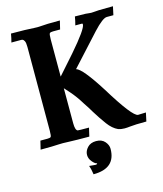

<svg xmlns="http://www.w3.org/2000/svg" viewBox="-113 -662 788 928"><g transform="rotate(-15 280.5 -198.0)"><path d="M441.9 7.3Q424.3 7.3 410.6 2.4Q383.3 -9.8 360.4 -41Q337.4 -72.3 314.5 -109.4Q299.8 -134.8 283.7 -158.2Q258.8 -199.2 232.9 -228.5Q208.5 -256.3 208 -256.3V-81.1Q208 -46.4 220.2 -42Q223.6 -41 276.4 -41Q271.5 -17.1 266.6 1.5Q201.7 1.5 166.5 0Q152.3 -1 135.3 -1Q124 -1 114.3 -0.5Q88.9 1.5 22.9 1.5L33.2 -41H68.4Q80.6 -41 85 -44.4Q89.4 -47.9 89.4 -75.7L89.8 -494.1Q89.8 -516.1 85.2 -524.4Q80.6 -532.7 76.9 -533.9Q73.2 -535.2 68.4 -535.2H20.5Q26.4 -556.2 29.8 -577.6Q107.4 -577.6 145.5 -574.7L162.1 -574.2Q173.3 -574.2 182.1 -575.2Q199.2 -577.6 274.4 -577.6L264.2 -535.2H229Q216.8 -535.2 212.4 -531.5Q208 -527.8 208 -500.5V-314.5Q216.8 -323.7 290.5 -407.7Q377 -507.3 377 -530.3Q377 -535.2 373.5 -535.2H340.3Q346.2 -556.2 349.6 -577.6Q391.1 -577.6 402.8 -576.7Q414.6 -575.7 419.9 -575Q425.3 -574.2 431.2 -574.2Q437.5 -574.2 444.8 -575Q452.1 -575.7 468.8 -576.7Q485.4 -577.6 540 -577.6L530.8 -535.2H498Q477.1 -535.2 429.2 -483.4L289.1 -330.1Q319.3 -322.3 397.9 -197.8Q494.1 -40.5 521.5 -39.1L561 -40.5L551.8 2.4Q494.1 2.4 469.7 5.4Q454.6 7.3 441.9 7.3ZM239.3 182.6 236.3 165.5Q235.4 159.2 234.4 156Q233.4 152.8 233.4 152.3L229 138.2L259.8 141.1Q269.5 141.1 269.5 135.7Q259.8 134.8 246.3 118.9Q232.9 103 232.9 84.5Q232.9 64.9 248.5 47.9Q264.2 30.8 292 30.8Q320.3 30.8 335.4 48.1Q350.6 65.4 350.6 84.5Q350.6 182.6 239.3 182.6Z"/></g></svg>

Font: Quaaykop
Style: Bold
Weight: 700
Designer: Tup Wanders
Foundry: Free font, DO NOT SELL
Version: Version 1.00;July 31, 2023;FontCreator 11.5.0.2430 64-bit